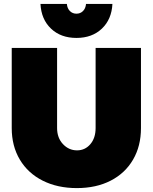

<svg xmlns="http://www.w3.org/2000/svg" viewBox="-20 -946 780 982"><path d="M374 -177Q415 -177 442 -208.5Q469 -240 469 -291V-701H701V-291Q701 -199 660.5 -129.5Q620 -60 546 -22Q472 16 373 16Q274 16 198.5 -22Q123 -60 81.5 -129.5Q40 -199 40 -291V-701H272V-291Q272 -241 302 -209Q332 -177 374 -177ZM420 -926H555Q551 -847 501 -799.5Q451 -752 371 -752Q291 -752 241 -799.5Q191 -847 187 -926H322Q324 -903 337.5 -889.5Q351 -876 371 -876Q391 -876 404.5 -889.5Q418 -903 420 -926Z"/></svg>

Font: Argentum Sans Black
Style: Regular
Weight: 900
Designer: Julieta Ulanovsky (Modified by Cristiano Sobral)
Foundry: Julieta Ulanovsky
Version: Version 1.000; ttfautohint (v1.5.65-e2d9)